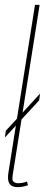

<svg xmlns="http://www.w3.org/2000/svg" viewBox="-23 -760 185 790"><path d="M-3 -194 1 -222 142 -375 138 -347ZM121 -740H140L35 -76Q32 -57 30 -45Q28 -33 28 -25Q28 -19 30.5 -15Q33 -11 38.5 -8.5Q44 -6 54 -6Q60 -6 68.5 -7.5Q77 -9 88 -13L92 2Q82 6 71 8Q60 10 51 10Q29 10 19.5 0Q10 -10 10 -29Q10 -34 10.5 -40Q11 -46 12 -52Z"/></svg>

Font: Georama ExtraCondensed Thin
Style: Italic
Weight: 100
Width: 2
Italic angle: -9°
Designer: Jean-Baptiste Levee
Foundry: Production Type
Version: Version 1.001